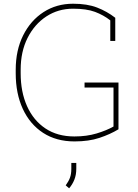

<svg xmlns="http://www.w3.org/2000/svg" viewBox="-20 -741 732 1020"><path d="M376 10.3Q278.8 10.3 208.7 -35.4Q138.7 -81.1 101.1 -162.6Q63.5 -244.1 63.5 -351.6V-370.1Q63.5 -474.1 103 -553.2Q142.6 -632.3 211.4 -676.8Q280.3 -721.2 368.2 -721.2Q443.4 -721.2 495.8 -700.9Q548.3 -680.7 592.3 -646.5V-523.4H565.9V-632.8Q529.8 -661.1 484.6 -678Q439.5 -694.8 368.2 -694.8Q289.1 -694.8 226.1 -653.6Q163.1 -612.3 126.5 -539.6Q89.8 -466.8 89.8 -371.1V-351.6Q89.8 -252.4 123.8 -176.8Q157.7 -101.1 221.4 -58.6Q285.2 -16.1 375 -16.1Q440.4 -16.1 493.2 -32Q545.9 -47.9 583 -68.8V-275.9H429.2V-302.7H609.4V-54.2Q564.9 -27.3 508.3 -8.5Q451.7 10.3 376 10.3ZM347.2 259.3 329.1 243.7Q344.7 222.2 351.8 202.9Q358.9 183.6 358.9 156.2V124.5H385.3V155.3Q385.3 188 375 213.6Q364.7 239.3 347.2 259.3Z"/></svg>

Font: Roboto Slab LO Thin
Style: Regular
Weight: 250
Designer: Google
Version: Version 2.00;September 28, 2018;FontCreator 11.5.0.2427 64-b